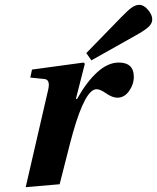

<svg xmlns="http://www.w3.org/2000/svg" viewBox="-20 -760 648 792"><path d="M336 -541 481 -690Q509 -719 524.5 -729.5Q540 -740 555 -740Q573 -740 590.5 -719.5Q608 -699 608 -680Q608 -662 590.5 -647Q573 -632 540 -614L357 -511ZM86 12 179 -391Q188 -431 164 -434L105 -440L112 -473L325 -502L330 -497L293 -352H298Q337 -422 381 -462Q425 -502 470 -502Q532 -502 532 -443Q532 -412 512.5 -384.5Q493 -357 464 -357Q443 -357 416 -376Q393 -392 378 -392Q332 -392 281 -213Q271 -178 252.5 -104Q234 -30 226 0Z"/></svg>

Font: Heuristica
Style: Bold Italic
Weight: 700
Italic angle: -13°
Version: Version 1.0.2